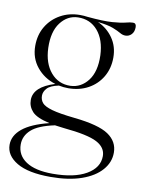

<svg xmlns="http://www.w3.org/2000/svg" viewBox="-86 -589 649 880"><g transform="rotate(10 239.0 -149.0)"><path d="M220.5 -182Q198 -182 176.5 -186.5Q137.5 -178.5 122.8 -162.2Q108 -146 108 -127.5Q108 -108 119.8 -94.2Q131.5 -80.5 166.5 -70.5Q201.5 -60.5 272 -53Q386.5 -41 432.2 -10Q478 21 478 73Q478 118 446.2 154.2Q414.5 190.5 354.8 211.5Q295 232.5 210.5 232.5Q107 232.5 54 201Q1 169.5 1 119.5Q1 76.5 41 43.8Q81 11 163.5 -9.5Q103 -23 82 -46Q61 -69 61 -99.5Q61 -161 159 -191Q106 -207 72 -248.5Q38 -290 38 -347.5Q38 -398.5 61.5 -437.8Q85 -477 125.5 -499.5Q166 -522 216.5 -522Q234.5 -522 251 -519.5Q326 -512.5 366.8 -515.5Q407.5 -518.5 427.8 -524Q448 -529.5 461.5 -529.5Q476.5 -529.5 476.5 -511Q476.5 -489.5 464.8 -477.2Q453 -465 436.5 -465Q423.5 -465 411 -472.5Q398.5 -480 374.5 -489.5Q350.5 -499 302.5 -504.5Q346.5 -484.5 373.2 -446Q400 -407.5 400 -356Q400 -305.5 376.8 -266Q353.5 -226.5 312.8 -204.2Q272 -182 220.5 -182ZM228.5 -194.5Q278 -196.5 310 -238.5Q342 -280.5 339.5 -356Q336.5 -428 301 -469.5Q265.5 -511 208.5 -509.5Q160 -508 128 -465.8Q96 -423.5 98.5 -348Q101 -277 136.8 -235Q172.5 -193 228.5 -194.5ZM51 109Q51 159.5 94 188Q137 216.5 218 216.5Q318 216.5 374.5 183.8Q431 151 431 97Q431 57 388.2 34.5Q345.5 12 233.5 1.5Q210 -1 190.5 -4Q114.5 12 82.8 40.8Q51 69.5 51 109Z"/></g></svg>

Font: Newsreader 72pt Light
Style: Regular
Weight: 300
Designer: Hugues Gentile
Foundry: Production Type
Version: Version 1.003; ttfautohint (v1.8.3)